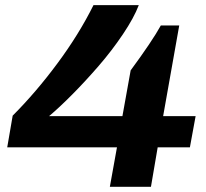

<svg xmlns="http://www.w3.org/2000/svg" viewBox="-20 -719 794 739"><path d="M402.8 0 430.2 -151.9H7.8L28.8 -273.9Q118.2 -363.3 200.9 -474.9Q283.7 -586.4 339.8 -699.2H514.2Q495.6 -650.4 453.1 -587.2Q410.6 -523.9 359.6 -465.1Q308.6 -406.2 258.8 -356Q209 -305.7 168.9 -272H451.2L482.9 -448.2Q565.4 -560.1 599.1 -621.1H669.9L607.9 -272H732.9L710.9 -151.9H586.9L561 0Z"/></svg>

Font: Archivo Expanded
Style: Bold Italic
Weight: 700
Width: 7
Italic angle: -10°
Designer: Hector Gatti
Foundry: Omnibus-Type
Version: Version 2.001